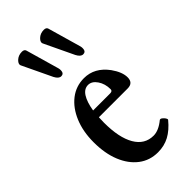

<svg xmlns="http://www.w3.org/2000/svg" viewBox="-223 -736 798 798"><g transform="rotate(-45 176.0 -337.0)"><path d="M193 11Q145 11 109 -16.5Q73 -44 53 -93Q33 -142 33 -208Q33 -271 53.5 -320Q74 -369 110 -397Q146 -425 193 -425Q255 -425 297 -368Q324 -330 324 -299Q324 -266 291 -266H122Q121 -251 121 -235Q121 -147 149 -99Q177 -51 229 -51Q259 -51 293 -79Q298 -82 304.5 -77Q311 -72 315.5 -65.5Q320 -59 318 -55Q290 -21 260 -5Q230 11 193 11ZM185 -393Q162 -393 147 -369.5Q132 -346 125 -303H225Q239 -303 239 -314Q239 -346 223 -369.5Q207 -393 185 -393ZM132 -497Q118 -497 107 -518L46 -646Q39 -658 53 -671.5Q67 -685 88 -685Q102 -685 105 -675L146 -532Q150 -520 147.5 -508.5Q145 -497 132 -497ZM261 -497Q247 -497 236 -518L175 -646Q168 -658 182 -671.5Q196 -685 217 -685Q231 -685 234 -675L275 -532Q279 -520 276.5 -508.5Q274 -497 261 -497Z"/></g></svg>

Font: Junicode Two Beta Condensed Medium
Style: Regular
Weight: 500
Width: 3
Designer: Peter S. Baker
Foundry: Briery Creek Software
Version: Version 1.053; ttfautohint (v1.8.4)